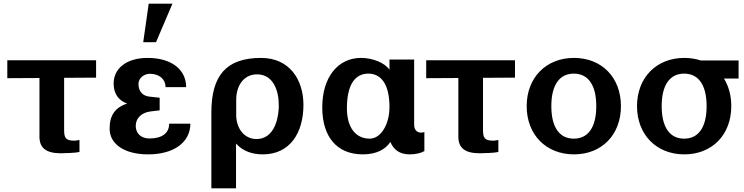

<svg xmlns="http://www.w3.org/2000/svg" viewBox="-20 -831 4071 1051"><path d="M196 -404V-83C196 -22 231 8 313 8C332 8 396 6 415 1V-65C406 -63 397 -61 387 -61C338 -61 331 -78 331 -121V-405L506 -406V-501H20V-403Z M580 -127C580 -42 661 14 791 14C933 14 1022 -53 1022 -154H906C906 -102 867 -73 798 -73C753 -73 723 -100 723 -142C723 -184 755 -215 804 -221L854 -227V-296L799 -302C760 -306 738 -331 738 -372C738 -402 767 -427 800 -427C852 -427 886 -398 886 -354H999C999 -450 919 -514 788 -514C671 -514 602 -455 602 -374C602 -316 631 -280 676 -264C610 -243 580 -199 580 -127ZM924 -811H794L764 -600H834Z M1273 -284C1273 -366 1317 -424 1387 -424C1477 -424 1506 -333 1506 -257V-240C1502 -164 1473 -70 1384 -70C1317 -70 1273 -128 1273 -202ZM1272 200V-45C1313 0 1366 14 1419 14C1566 14 1641 -102 1641 -257C1641 -396 1564 -514 1409 -514C1217 -514 1137 -416 1137 -215V200Z M1996 -428C2072 -428 2112 -361 2112 -245C2112 -149 2064 -72 2004 -72C1926 -72 1879 -134 1879 -238C1879 -364 1921 -428 1996 -428ZM2247 -505H2112V-449C2086 -488 2019 -514 1956 -514C1831 -514 1744 -410 1744 -243C1744 -81 1825 14 1966 14C2039 14 2089 -12 2117 -54C2135 -11 2167 14 2224 14C2254 14 2285 7 2303 -4V-108C2295 -105 2287 -105 2285 -105C2261 -105 2247 -122 2247 -148Z M2489 -404V-83C2489 -22 2524 8 2606 8C2625 8 2689 6 2708 1V-65C2699 -63 2690 -61 2680 -61C2631 -61 2624 -78 2624 -121V-405L2799 -406V-501H2313V-403Z M2863 -250C2863 -94 2969 14 3122 14C3274 14 3379 -93 3379 -250C3379 -406 3275 -514 3122 -514C2969 -514 2863 -406 2863 -250ZM2998 -250C2998 -365 3042 -428 3121 -428C3200 -428 3244 -365 3244 -250C3244 -135 3200 -72 3121 -72C3042 -72 2998 -135 2998 -250Z M3602 -250C3602 -365 3646 -428 3725 -428C3804 -428 3848 -365 3848 -250C3848 -135 3804 -72 3725 -72C3646 -72 3602 -135 3602 -250ZM4023 -401V-500H3816C3789 -509 3758 -514 3726 -514C3573 -514 3467 -406 3467 -250C3467 -94 3573 14 3726 14C3878 14 3983 -93 3983 -250C3983 -308 3969 -359 3943 -401Z"/></svg>

Font: Perun
Style: Bold
Weight: 700
Foundry: Copyright (c) Stefan Peev, Context Ltd, 2016
Version: Version 1.089